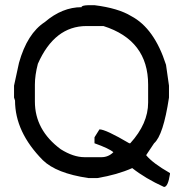

<svg xmlns="http://www.w3.org/2000/svg" viewBox="-20 -704 724 755"><path d="M327.1 -683.6H351.6Q445.3 -671.9 496.1 -640.6Q586.9 -592.8 632.8 -449.2L644.5 -367.2V-320.3Q622.1 -171.9 585.9 -140.6L554.7 -93.8Q580.1 -62.5 648.4 -23.4V-19.5Q640.6 31.2 625 31.2Q551.8 -2 500 -43Q440.4 -16.6 363.3 -3.9H327.1Q201.2 -22.5 148.4 -74.2Q39.1 -184.6 39.1 -308.6L35.2 -320.3V-367.2L54.7 -457Q86.9 -572.3 156.2 -617.2Q224.6 -675.8 300.8 -675.8Q299.8 -682.6 327.1 -683.6ZM117.2 -371.1V-304.7Q117.2 -192.4 218.8 -117.2Q268.6 -85.9 312.5 -85.9H378.9Q406.2 -85.9 425.8 -105.5Q409.2 -120.1 351.6 -140.6V-164.1L371.1 -195.3Q395.5 -195.3 488.3 -140.6H492.2Q562.5 -217.8 562.5 -300.8V-371.1Q562.5 -545.9 386.7 -601.6H320.3Q194.3 -601.6 128.9 -453.1Q117.2 -408.2 117.2 -371.1Z"/></svg>

Font: LaylaRuqaa
Style: Regular
Weight: 400
Version: Version 2.0